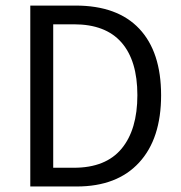

<svg xmlns="http://www.w3.org/2000/svg" viewBox="-20 -676 655 696"><path d="M248 -67.9Q363.3 -67.9 420.7 -137Q478 -206.1 478 -331.1Q478 -456.1 420.4 -522Q362.8 -587.9 248 -587.9H172.9V-67.9ZM89.8 -655.8H253.9Q405.8 -655.8 484.9 -571.8Q564 -487.8 564 -330.6Q564 -173.3 484.4 -86.9Q404.8 0 257.8 0H89.8Z"/></svg>

Font: SourceSansPro-Regular
Style: Regular
Weight: 400
Designer: Paul D. Hunt
Foundry: Adobe Systems Incorporated
Version: Version 1.050;PS Version 1.000;hotconv 1.0.70;makeotf.lib2.5